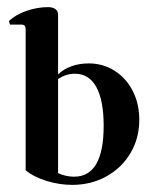

<svg xmlns="http://www.w3.org/2000/svg" viewBox="-20 -510 435 539"><path d="M371 -174Q371 -122 346.5 -80.5Q322 -39 279 -15Q236 9 183 9Q147 9 111 -2Q75 -13 52 -32V-427Q52 -435 49 -438Q46 -441 39 -441H8L5 -451Q24 -469 54.5 -479.5Q85 -490 115 -490Q128 -490 135.5 -484.5Q143 -479 143 -469V-301Q158 -316 180.5 -324Q203 -332 229 -332Q269 -332 301.5 -311.5Q334 -291 352.5 -255Q371 -219 371 -174ZM271 -157Q271 -228 250.5 -265.5Q230 -303 190 -303Q165 -303 143 -288V-24Q165 -14 188 -14Q271 -14 271 -157Z"/></svg>

Font: Katibeh
Style: Regular
Weight: 400
Designer: Arabic design by Kourosh Beigpour, Latin design by Eduardo Tunni, engineering by Lasse Fister
Version: Version 1.000